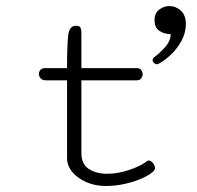

<svg xmlns="http://www.w3.org/2000/svg" viewBox="-20 -601 645 629"><path d="M325.7 8.3Q292 8.3 263.2 -4.2Q234.4 -16.6 217 -37.4Q199.7 -58.1 199.7 -82.5V-337.9H129.9Q118.7 -337.9 113 -344.5Q107.4 -351.1 107.4 -358.9Q107.4 -366.2 112.5 -372.1Q117.7 -377.9 127.9 -377.9H199.7Q199.7 -456.5 203.6 -486.6Q207.5 -516.6 229 -516.6Q241.2 -516.6 243.9 -510Q246.6 -503.4 246.6 -494.6V-377.9H428.2Q438 -377.9 442.6 -371.6Q447.3 -365.2 447.3 -357.9Q447.3 -350.1 442.4 -344Q437.5 -337.9 427.7 -337.9H246.6V-99.6Q246.6 -62.5 271.5 -47.1Q296.4 -31.7 330.6 -31.7Q365.2 -31.7 402.3 -43.9Q439.5 -56.2 461.9 -73.2Q463.9 -75.2 467.3 -75.2Q474.1 -75.2 481 -66.9Q487.8 -58.6 487.8 -50.3Q487.8 -46.4 485.4 -43Q475.6 -31.2 450.7 -19.3Q425.8 -7.3 392.8 0.5Q359.9 8.3 325.7 8.3ZM493.7 -390.6Q488.8 -390.6 484.4 -394.8Q480 -398.9 480 -403.8Q480 -409.7 485.8 -414.1Q501.5 -425.3 520.3 -446Q539.1 -466.8 539.1 -489.3Q517.6 -489.3 502 -500Q486.3 -510.7 486.3 -534.7Q486.3 -558.1 501.7 -569.6Q517.1 -581.1 534.2 -581.1Q556.2 -581.1 572.5 -566.2Q588.9 -551.3 588.9 -522Q588.9 -493.7 574.7 -467.5Q560.5 -441.4 539.6 -421.6Q518.6 -401.9 498.5 -391.6Q497.1 -390.6 493.7 -390.6Z"/></svg>

Font: Cutive Mono
Style: Regular
Weight: 400
Designer: Vernon Adams
Foundry: Vernon Adams
Version: Version 1.110; ttfautohint (v1.8.4.7-5d5b)